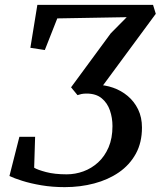

<svg xmlns="http://www.w3.org/2000/svg" viewBox="-20 -763 660 789"><path d="M389.1 -392.9 375.5 -414.4Q411.2 -414.4 444.7 -402.6Q478.2 -390.9 504.9 -368.5Q531.7 -346 547.6 -313.4Q563.4 -280.7 563.4 -238.8Q563.4 -177.1 538.1 -131.1Q512.7 -85.1 468.6 -54.7Q424.4 -24.3 367.2 -9.2Q310.1 6 246 6Q194.7 6 150 -1.6Q105.3 -9.2 71.6 -19.9Q37.8 -30.5 18.8 -39.7L59.7 -200.9H124.3L120.4 -73.7Q134.3 -65.2 169.3 -55.9Q204.2 -46.6 253.9 -46.6Q289.2 -46.6 322.7 -58.8Q356.2 -71 383.2 -95.6Q410.1 -120.2 426.2 -157.5Q442.2 -194.8 442.2 -244.9Q442.2 -278.7 431.7 -309.3Q421.2 -339.9 397.8 -359.2Q374.4 -378.5 335.7 -378.5Q324 -378.5 315 -376.7Q305.9 -374.8 298.5 -372.1L272 -404.2L435.1 -626L500.8 -692.4L215.4 -687.4L164.2 -557.4L104.8 -566.6L133.5 -743H608.9L620.2 -706.3Z"/></svg>

Font: Merriweather 7pt Light
Style: Italic
Weight: 300
Italic angle: -7.8°
Designer: Eben Sorkin
Foundry: Eben Sorkin
Version: Version 2.200;gftools[0.9.31]